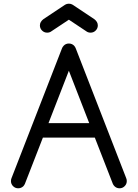

<svg xmlns="http://www.w3.org/2000/svg" viewBox="-20 -1016 743 1036"><path d="M211.4 -273.4 114.3 -23.9Q111.3 -17.1 106 -11.2Q94.2 0 78.1 0Q62 0 50.5 -11.5Q39.1 -22.9 39.1 -39.1Q39.1 -48.3 42.5 -55.7L314 -753.9Q316.9 -762.7 324.2 -770Q335.4 -781.2 351.6 -781.2Q367.7 -781.2 379.4 -770Q386.2 -762.7 389.2 -753.9L660.6 -55.7Q664.1 -48.3 664.1 -39.1Q664.1 -22.9 652.6 -11.5Q641.1 0 625 0Q608.9 0 597.7 -11.2Q591.8 -17.1 588.9 -23.9L491.7 -273.4ZM461.4 -351.6 351.6 -634.3 241.7 -351.6ZM371.6 -990.7 488.3 -913.1Q507.8 -898.4 507.8 -878.9Q507.8 -862.8 496.3 -851.3Q484.9 -839.8 468.8 -839.8Q454.6 -839.8 444.3 -848.1L351.6 -909.7L258.8 -848.1Q248.5 -839.8 234.4 -839.8Q218.3 -839.8 206.8 -851.3Q195.3 -862.8 195.3 -878.9Q195.3 -898.4 214.8 -913.1L331.5 -990.7Q340.3 -996.1 351.6 -996.1Q362.8 -996.1 371.6 -990.7Z"/></svg>

Font: Comfortaa
Style: Regular
Weight: 400
Designer: Johan Aakerlund - aajohan
Foundry: Johan Aakerlund
Version: Version 2.004 2013